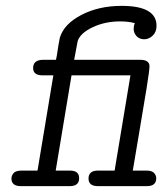

<svg xmlns="http://www.w3.org/2000/svg" viewBox="-20 -635 565 655"><path d="M19 -26Q19 -35 25.5 -43.5Q32 -52 50 -53H108L162 -378H125Q93 -378 93 -403Q93 -431 128 -431H171L174 -446Q176 -460 179 -478.5Q182 -497 184 -506Q198 -553 257.5 -584Q317 -615 395 -615Q514 -615 514 -547Q514 -526 501 -513.5Q488 -501 472 -501Q456 -501 446 -511.5Q436 -522 436 -537Q436 -547 440 -556Q418 -562 390 -562Q338 -562 296 -542Q254 -522 245 -495Q244 -491 233 -431H458Q490 -431 490 -409Q490 -396 480 -333.5Q470 -271 455 -183.5Q440 -96 433 -53H481Q498 -53 505.5 -45Q513 -37 513 -27Q513 0 481 0H314Q282 0 282 -26Q282 -52 312 -53H371L425 -378H224L170 -53H219Q250 -53 250 -27Q250 0 218 0H51Q19 0 19 -26Z"/></svg>

Font: CMU Typewriter Text
Style: LightOblique
Weight: 200
Italic angle: -9.46001°
Version: Version 0.7.0